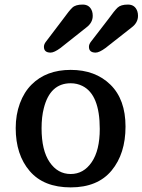

<svg xmlns="http://www.w3.org/2000/svg" viewBox="-20 -811 624 841"><path d="M48.8 0ZM48.8 -250Q48.8 -308.6 67.1 -358.2Q85.4 -407.7 118.2 -440.4Q182.6 -504.9 289.6 -504.9Q397.5 -504.9 463.6 -440.2Q529.8 -375.5 529.8 -256.6Q529.8 -137.7 468.8 -64Q407.7 9.8 289.6 9.8Q171.4 9.8 110.1 -61.8Q48.8 -133.3 48.8 -250ZM289.6 -48.8Q346.2 -48.8 381.6 -100.6Q417 -152.3 417 -246.1Q417 -397 340.8 -434.6Q317.4 -446.3 289.6 -446.3Q199.2 -446.3 171.9 -336.9Q162.1 -299.3 162.1 -249Q162.1 -152.3 197.5 -100.6Q232.9 -48.8 289.6 -48.8ZM441.9 -600.6Q414.6 -580.6 398.9 -580.6Q369.6 -580.6 369.6 -606Q369.6 -617.2 378.4 -628.4L455.1 -728Q481 -764.2 495.1 -777.6Q509.3 -791 540.3 -791Q571.3 -791 581.5 -761.7Q584.5 -752.9 584.5 -741.7Q584.5 -711.4 556.2 -690.4ZM244.6 -600.6Q217.3 -580.6 201.7 -580.6Q172.4 -580.6 172.4 -606Q172.4 -617.2 181.2 -628.4L256.8 -728Q282.7 -764.2 296.9 -777.6Q311 -791 342 -791Q373 -791 383.3 -761.7Q386.2 -752.9 386.2 -741.7Q386.2 -711.4 357.9 -690.4Z"/></svg>

Font: Arbutus Slab
Style: Regular
Weight: 400
Designer: Karolina Lach
Foundry: Karolina Lach
Version: Version 1.001; ttfautohint (v0.92) -l 10 -r 16 -G 200 -x 7 -